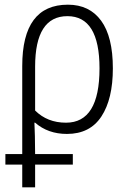

<svg xmlns="http://www.w3.org/2000/svg" viewBox="-20 -562 552 820"><path d="M262 -38Q182 -38 130 -90V-277Q130 -493 268 -493Q405 -493 405 -270Q405 -38 262 -38ZM75 238H130V141H291V96H130Q130 48 129 19Q128 -10 127 -38H130Q185 10 266 10Q364 10 413 -64.5Q462 -139 462 -270Q462 -405 412 -473.5Q362 -542 270 -542Q75 -542 75 -280V96H3V141H75Z"/></svg>

Font: Noto Sans UI SemiCondensed Light
Style: Regular
Weight: 300
Width: 4
Designer: Monotype Design Team
Foundry: Monotype Imaging Inc.
Version: Version 1.901